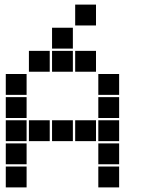

<svg xmlns="http://www.w3.org/2000/svg" viewBox="-20 -815 640 830"><path d="M306 -795Q305 -795 305 -795Q305 -795 305 -794V-706Q305 -705 305 -705Q305 -705 306 -705H394Q395 -705 395 -705Q395 -705 395 -706V-794Q395 -795 395 -795Q395 -795 394 -795ZM206 -695Q205 -695 205 -695Q205 -695 205 -694V-606Q205 -605 205 -605Q205 -605 206 -605H294Q295 -605 295 -605Q295 -605 295 -606V-694Q295 -695 295 -695Q295 -695 294 -695ZM106 -595Q105 -595 105 -595Q105 -595 105 -594V-506Q105 -505 105 -505Q105 -505 106 -505H194Q195 -505 195 -505Q195 -505 195 -506V-594Q195 -595 195 -595Q195 -595 194 -595ZM206 -595Q205 -595 205 -595Q205 -595 205 -594V-506Q205 -505 205 -505Q205 -505 206 -505H294Q295 -505 295 -505Q295 -505 295 -506V-594Q295 -595 295 -595Q295 -595 294 -595ZM306 -595Q305 -595 305 -595Q305 -595 305 -594V-506Q305 -505 305 -505Q305 -505 306 -505H394Q395 -505 395 -505Q395 -505 395 -506V-594Q395 -595 395 -595Q395 -595 394 -595ZM6 -495Q5 -495 5 -495Q5 -495 5 -494V-406Q5 -405 5 -405Q5 -405 6 -405H94Q95 -405 95 -405Q95 -405 95 -406V-494Q95 -495 95 -495Q95 -495 94 -495ZM406 -495Q405 -495 405 -495Q405 -495 405 -494V-406Q405 -405 405 -405Q405 -405 406 -405H494Q495 -405 495 -405Q495 -405 495 -406V-494Q495 -495 495 -495Q495 -495 494 -495ZM6 -395Q5 -395 5 -395Q5 -395 5 -394V-306Q5 -305 5 -305Q5 -305 6 -305H94Q95 -305 95 -305Q95 -305 95 -306V-394Q95 -395 95 -395Q95 -395 94 -395ZM406 -395Q405 -395 405 -395Q405 -395 405 -394V-306Q405 -305 405 -305Q405 -305 406 -305H494Q495 -305 495 -305Q495 -305 495 -306V-394Q495 -395 495 -395Q495 -395 494 -395ZM6 -295Q5 -295 5 -295Q5 -295 5 -294V-206Q5 -205 5 -205Q5 -205 6 -205H94Q95 -205 95 -205Q95 -205 95 -206V-294Q95 -295 95 -295Q95 -295 94 -295ZM106 -295Q105 -295 105 -295Q105 -295 105 -294V-206Q105 -205 105 -205Q105 -205 106 -205H194Q195 -205 195 -205Q195 -205 195 -206V-294Q195 -295 195 -295Q195 -295 194 -295ZM206 -295Q205 -295 205 -295Q205 -295 205 -294V-206Q205 -205 205 -205Q205 -205 206 -205H294Q295 -205 295 -205Q295 -205 295 -206V-294Q295 -295 295 -295Q295 -295 294 -295ZM306 -295Q305 -295 305 -295Q305 -295 305 -294V-206Q305 -205 305 -205Q305 -205 306 -205H394Q395 -205 395 -205Q395 -205 395 -206V-294Q395 -295 395 -295Q395 -295 394 -295ZM406 -295Q405 -295 405 -295Q405 -295 405 -294V-206Q405 -205 405 -205Q405 -205 406 -205H494Q495 -205 495 -205Q495 -205 495 -206V-294Q495 -295 495 -295Q495 -295 494 -295ZM6 -195Q5 -195 5 -195Q5 -195 5 -194V-106Q5 -105 5 -105Q5 -105 6 -105H94Q95 -105 95 -105Q95 -105 95 -106V-194Q95 -195 95 -195Q95 -195 94 -195ZM406 -195Q405 -195 405 -195Q405 -195 405 -194V-106Q405 -105 405 -105Q405 -105 406 -105H494Q495 -105 495 -105Q495 -105 495 -106V-194Q495 -195 495 -195Q495 -195 494 -195ZM6 -95Q5 -95 5 -95Q5 -95 5 -94V-6Q5 -5 5 -5Q5 -5 6 -5H94Q95 -5 95 -5Q95 -5 95 -6V-94Q95 -95 95 -95Q95 -95 94 -95ZM406 -95Q405 -95 405 -95Q405 -95 405 -94V-6Q405 -5 405 -5Q405 -5 406 -5H494Q495 -5 495 -5Q495 -5 495 -6V-94Q495 -95 495 -95Q495 -95 494 -95Z"/></svg>

Font: Doto Black
Style: Regular
Weight: 900
Monospace: yes
Version: Version 1.000